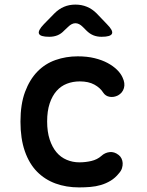

<svg xmlns="http://www.w3.org/2000/svg" viewBox="-20 -805 640 835"><path d="M69 -276Q69 -352 89 -405.5Q109 -459 142.5 -493.5Q176 -528 221.5 -544Q267 -560 318 -560Q359 -560 391.5 -552Q424 -544 448 -531Q472 -518 488.5 -502Q505 -486 513 -468Q525 -443 519 -422Q513 -401 493 -390Q475 -381 457 -384Q439 -387 429 -402Q416 -423 390.5 -437Q365 -451 327 -451Q297 -451 271 -441Q245 -431 226 -409.5Q207 -388 196 -355Q185 -322 185 -277Q185 -232 196 -198.5Q207 -165 225.5 -143Q244 -121 270 -110Q296 -99 325 -99Q352 -99 377.5 -105Q403 -111 421 -127Q436 -141 456.5 -143.5Q477 -146 496 -131Q504 -125 508.5 -115.5Q513 -106 513.5 -95.5Q514 -85 510.5 -73.5Q507 -62 497 -51Q481 -31 461 -19Q441 -7 419 -0.5Q397 6 373 8Q349 10 324 10Q268 10 221.5 -7Q175 -24 141 -58.5Q107 -93 88 -147.5Q69 -202 69 -276ZM194 -645Q155 -645 149.5 -658.5Q144 -672 171 -700L217 -747Q236 -766 258.5 -775.5Q281 -785 308 -785Q335 -785 358 -775.5Q381 -766 400 -747L445 -700Q473 -672 467 -658.5Q461 -645 422 -645Q402 -645 386 -651.5Q370 -658 356 -672L340 -688Q324 -704 308 -704Q292 -704 276 -688L259 -672Q246 -658 230 -651.5Q214 -645 194 -645Z"/></svg>

Font: Maple Mono SemiBold
Style: Regular
Weight: 600
Monospace: yes
Designer: subframe7536
Version: Version 7.000